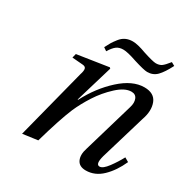

<svg xmlns="http://www.w3.org/2000/svg" viewBox="-158 -822 952 973"><g transform="rotate(30 317.5 -335.0)"><path d="M239 -576Q250 -598 257 -609.5Q264 -621 278 -639Q292 -657 310 -665.5Q328 -674 351 -674Q379 -674 430 -655Q489 -636 506 -636Q526 -636 539 -645Q552 -654 574 -682L594 -671Q569 -622 546.5 -599Q524 -576 490 -576Q471 -576 410 -595Q355 -614 330 -614Q306 -614 290.5 -602.5Q275 -591 258 -563ZM98 12 203 -397Q211 -421 208 -432.5Q205 -444 188 -445L126 -450L132 -474L315 -502L320 -497L255 -279H258Q306 -372 377.5 -437Q449 -502 518 -502Q576 -502 593 -459Q610 -416 589 -357L511 -95Q496 -40 521 -40Q540 -40 566 -75Q592 -110 611 -146L635 -132Q607 -69 565 -28.5Q523 12 470 12Q431 12 418 -16Q405 -44 419 -86L505 -379Q514 -408 505.5 -429Q497 -450 472 -450Q434 -450 389 -408.5Q344 -367 311.5 -316.5Q279 -266 258 -218Q227 -144 186 0Z"/></g></svg>

Font: Lingua Franca
Style: Italic
Weight: 400
Italic angle: -13°
Version: Version 1.19